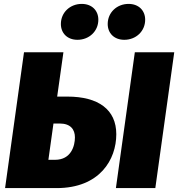

<svg xmlns="http://www.w3.org/2000/svg" viewBox="-20 -964 913 984"><path d="M377 -760C437 -760 484 -804 484 -863C484 -910 451 -944 399 -944C339 -944 292 -900 292 -841C292 -794 325 -760 377 -760ZM617 -760C677 -760 724 -804 724 -863C724 -910 691 -944 639 -944C579 -944 532 -900 532 -841C532 -794 565 -760 617 -760ZM325 -469H273L305 -696H103L6 0H270C492 0 576 -147 576 -276C576 -402 485 -469 325 -469ZM671 -696 574 0H776L873 -696ZM262 -145H228L254 -331H286C342 -331 364 -300 364 -260C364 -217 345 -145 262 -145Z"/></svg>

Font: Fira Sans Heavy
Style: Italic
Weight: 900
Italic angle: -8°
Designer: bBox Type GmbH & Carrois Corporate GbR & Edenspiekermann AG
Foundry: bBox Type GmbH & Carrois Corporate GbR & Edenspiekermann AG
Version: Version 4.301;PS 004.301;hotconv 1.0.88;makeotf.lib2.5.64775